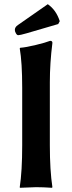

<svg xmlns="http://www.w3.org/2000/svg" viewBox="-20 -893 344 916"><path d="M85.9 -200.2V-474.1Q85.9 -595.2 74.2 -662.1L76.2 -665Q104 -667 151.1 -678.5Q198.2 -689.9 219.2 -698.2Q230.5 -698.2 230 -688Q217.8 -591.8 217.8 -500V-200.2Q217.8 -80.1 230 0L228 2.9Q186 0 151.9 0L75.2 2.9L74.2 0Q85.9 -76.2 85.9 -200.2ZM208 -873Q248 -845.2 265.1 -792L257.8 -778.3L106 -733.9Q75.2 -725.1 66.9 -725.1Q61 -725.1 55.9 -734.1Q50.8 -743.2 50.8 -750Q50.8 -764.2 65.9 -773.9Z"/></svg>

Font: Linux Biolinum
Style: Bold
Weight: 700
Designer: Philipp H. Poll
Foundry: Philipp H. Poll
Version: Version 1.3.2 ; ttfautohint (v0.9)